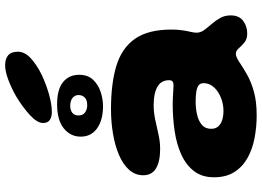

<svg xmlns="http://www.w3.org/2000/svg" viewBox="-150 -758 972 711"><g transform="rotate(-90 335.5 -402.0)"><path d="M264 63Q221.5 63 180.5 55.2Q139.5 47.5 106.8 29.2Q74 11 54.5 -19.5Q35 -50 35 -95Q35 -139.5 57.8 -169Q80.5 -198.5 119 -216Q157.5 -233.5 206.2 -240.8Q255 -248 307 -248Q320 -248 333 -247.2Q346 -246.5 357 -245.8Q368 -245 374.5 -245Q386 -245 390.2 -248.8Q394.5 -252.5 394.5 -261.5Q394.5 -271 392 -278.5Q389.5 -286 385 -292Q380.5 -298 374 -302Q362 -310.5 343.5 -314.5Q325 -318.5 303 -318.5Q275 -318.5 247.5 -312.5Q220 -306.5 193.2 -300.5Q166.5 -294.5 139.5 -294.5Q93.5 -294.5 68 -309.8Q42.5 -325 42.5 -357Q42.5 -387 63 -409.8Q83.5 -432.5 118.5 -447.2Q153.5 -462 197.2 -469.2Q241 -476.5 287 -476.5Q382.5 -476.5 448 -456.5Q513.5 -436.5 547.8 -387.8Q582 -339 582 -253Q582 -234 580.2 -219.5Q578.5 -205 576.2 -194.2Q574 -183.5 572.2 -175Q570.5 -166.5 570.5 -159Q570.5 -145 580.2 -131.5Q590 -118 602.8 -103.5Q615.5 -89 625 -72Q634.5 -55 634.5 -33.5Q634.5 -2 614.2 13Q594 28 567.5 28Q546.5 28 534 17.5Q521.5 7 512.5 -3.5Q503.5 -14 492.5 -14Q484.5 -14 474.8 -9Q465 -4 452 5Q436.5 15.5 411.8 29.2Q387 43 351 53Q315 63 264 63ZM281 -60Q299.5 -60 317.5 -65.2Q335.5 -70.5 350.5 -80.2Q365.5 -90 374.5 -103.5Q383.5 -117 383.5 -133.5Q383.5 -146 375.5 -152Q367.5 -158 352.2 -160.5Q337 -163 315 -163Q290 -163 267 -157.8Q244 -152.5 229.2 -140Q214.5 -127.5 214.5 -105.5Q214.5 -89.5 223.2 -79.5Q232 -69.5 247 -64.8Q262 -60 281 -60ZM298.5 -506Q247 -506 216.2 -528Q185.5 -550 185.5 -588.5Q185.5 -626.5 216 -651.2Q246.5 -676 305.5 -676Q360.5 -676 387.5 -654Q414.5 -632 414.5 -594.5Q414.5 -562.5 396.5 -543.2Q378.5 -524 351.8 -515Q325 -506 298.5 -506ZM302 -564.5Q321.5 -564.5 330.5 -573.8Q339.5 -583 339.5 -596.5Q339.5 -610.5 328.8 -619Q318 -627.5 299 -627.5Q284.5 -627.5 274.2 -620Q264 -612.5 264 -596.5Q264 -580.5 275.2 -572.5Q286.5 -564.5 302 -564.5ZM276 -695.5Q259 -695.5 247.5 -703Q236 -710.5 236 -728Q236 -749.5 265.5 -776.8Q295 -804 336 -828.5Q366 -845.5 396.8 -857Q427.5 -868.5 449.5 -868.5Q473.5 -868.5 486.8 -857.2Q500 -846 500 -821.5Q500 -796 476.2 -774Q452.5 -752 415.5 -733.5Q380.5 -717 342.8 -706.2Q305 -695.5 276 -695.5Z"/></g></svg>

Font: Gluten
Style: Bold
Weight: 700
Designer: Tyler Finck
Foundry: Etcetera Type Company
Version: Version 1.204